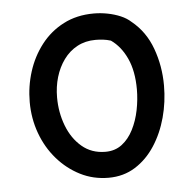

<svg xmlns="http://www.w3.org/2000/svg" viewBox="-45 -591 644 639"><g transform="rotate(-5 277.5 -271.5)"><path d="M291 -546Q314 -546 337 -541.5Q360 -537 380 -528.5Q400 -520 414 -507Q460 -470 481.5 -411Q503 -352 503 -287Q503 -232 489 -180.5Q475 -129 448 -87.5Q421 -46 382 -21.5Q343 3 293 3Q242 3 198.5 -19Q155 -41 122 -79Q89 -117 71 -166.5Q53 -216 53 -271Q53 -323 68.5 -372Q84 -421 114.5 -460.5Q145 -500 189.5 -523Q234 -546 291 -546ZM145 -278Q145 -228 162 -183.5Q179 -139 211.5 -111.5Q244 -84 290 -84Q322 -84 345 -101.5Q368 -119 383 -148.5Q398 -178 405 -213Q412 -248 412 -282Q412 -343 392.5 -385.5Q373 -428 340 -451Q327 -455 314.5 -456.5Q302 -458 289 -458Q255 -458 228 -443.5Q201 -429 182.5 -403.5Q164 -378 154.5 -346Q145 -314 145 -278Z"/></g></svg>

Font: Playpen Sans Arabic
Style: Regular
Weight: 400
Designer: Azza Alameddine, Laura Meseguer, Veronika Burian, José Scaglione
Foundry: TypeTogether
Version: Version 2.000